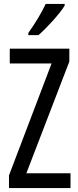

<svg xmlns="http://www.w3.org/2000/svg" viewBox="-20 -963 401 983"><path d="M311 -934V-943H214C193 -898 163 -848 125 -794V-783H177C218 -819 286 -892 311 -934ZM341 0V-76H115L335 -648V-714H30V-638H244L26 -65V0Z"/></svg>

Font: Noto Sans Telugu ExtraCondensed
Style: Regular
Weight: 400
Width: 2
Designer: Jelle Bosma - Monotype Design Team
Foundry: Monotype Imaging Inc.
Version: Version 2.005